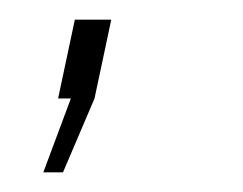

<svg xmlns="http://www.w3.org/2000/svg" viewBox="-20 -94 247 195"><path d="M24 81 52 6H39L56 -74H93L76 6L44 81Z"/></svg>

Font: Raleway Thin ExtraLight
Style: Italic
Weight: 250
Italic angle: -12°
Version: Version 4.026